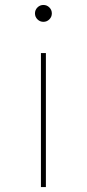

<svg xmlns="http://www.w3.org/2000/svg" viewBox="-20 -544 350 774"><path d="M145 -330H165V210H145ZM155 -524Q169 -524 179 -514Q189 -504 189 -490Q189 -476 179 -466Q169 -456 155 -456Q141 -456 131 -466Q121 -476 121 -490Q121 -504 131 -514Q141 -524 155 -524Z"/></svg>

Font: M PLUS 2 Thin
Style: Regular
Weight: 100
Designer: Coji Morishita
Foundry: UNDERFOREST DESIGN
Version: Version 1.001